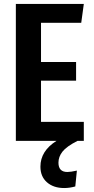

<svg xmlns="http://www.w3.org/2000/svg" viewBox="-20 -711 473 969"><path d="M187 -96H403V0H371Q316 28 295.5 54Q275 80 275 110Q275 157 320 157Q337 157 368 150L360 230Q331 238 304 238Q250 238 217 209Q184 180 184 130Q184 51 265 0H60V-691H403L390 -596H187V-398H364V-304H187Z"/></svg>

Font: Fira Sans Extra Condensed Medium
Style: Regular
Weight: 500
Width: 1
Designer: Carrois Corporate & Edenspiekermann AG
Foundry: Carrois Corporate GbR & Edenspiekermann AG
Version: Version 4.203